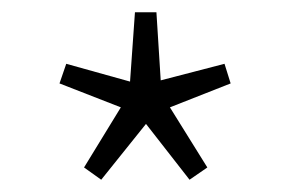

<svg xmlns="http://www.w3.org/2000/svg" viewBox="-20 -806 475 313"><path d="M117 -533 177 -631 77 -670 88 -702 192 -673 200 -786H235L242 -675L346 -702L356 -670L257 -631L318 -533L289 -513L218 -604L145 -513Z"/></svg>

Font: Merged Yaku Han JP ExtraLight
Style: Regular
Weight: 250
Designer: Ryoko NISHIZUKA 西塚涼子 (kana, bopomofo & ideographs); Paul D. Hunt (Latin, Greek & Cyrillic); Sandoll Communications 산돌커뮤니
Foundry: Adobe
Version: Version 2.004